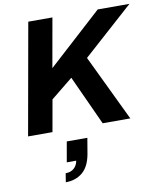

<svg xmlns="http://www.w3.org/2000/svg" viewBox="-104 -769 983 1166"><g transform="rotate(-10 387.5 -186.0)"><path d="M28.8 0 150.9 -686H299.8L246.1 -382.8L579.1 -686H774.9L463.9 -407.2L659.2 0H488.8L349.1 -305.2L213.9 -195.8L179.2 0ZM206.1 314 214.8 259.8Q247.1 259.8 266.8 241.9Q286.6 224.1 291 195.8H232.9L254.9 70.8H381.8L365.2 168.9Q351.6 244.1 309.6 279.1Q267.6 314 206.1 314Z"/></g></svg>

Font: Archivo
Style: Bold Italic
Weight: 700
Italic angle: -10°
Designer: Hector Gatti
Foundry: Omnibus-Type
Version: Version 2.001